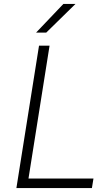

<svg xmlns="http://www.w3.org/2000/svg" viewBox="-20 -964 575 984"><path d="M64 0 180 -730H234L126 -49H459L451 0ZM165 -797 305 -944H367L217 -797Z"/></svg>

Font: Sora ExtraLight
Style: Italic
Weight: 200
Designer: Jonathan Barnbrook, Juli√°n Moncada
Version: Version 1.000